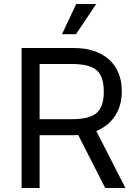

<svg xmlns="http://www.w3.org/2000/svg" viewBox="-20 -940 688 960"><path d="M88 -700H348Q461 -700 525 -642.5Q589 -585 589 -484Q589 -416 559 -366.5Q529 -317 474.5 -290.5Q420 -264 344 -264H100V-344H339Q427 -344 463 -375Q499 -406 499 -482Q499 -558 463 -589Q427 -620 340 -620H178V0H88ZM363 -281 437 -333 607 0H506ZM361 -920H461L360 -769H290Z"/></svg>

Font: Moderustic
Style: Regular
Weight: 400
Designer: Tural Alisoy
Foundry: TAFT Foundry
Version: Version 2.120